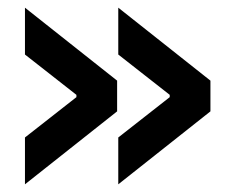

<svg xmlns="http://www.w3.org/2000/svg" viewBox="-20 -519 593 500"><path d="M45 -161 179 -266V-272L45 -377V-499L285 -309V-229L45 -39ZM288 -161 422 -266V-272L288 -377V-499L528 -309V-229L288 -39Z"/></svg>

Font: Chakra Petch SemiBold
Style: Regular
Weight: 600
Designer: Katatrad Aksorn Co.,Ltd.
Foundry: Cadson Demak Co.,Ltd.
Version: Version 1.000; ttfautohint (v1.6)